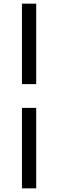

<svg xmlns="http://www.w3.org/2000/svg" viewBox="-20 -810 318 1050"><path d="M100 220H178V-220H100ZM100 -350H178V-790H100Z"/></svg>

Font: Unageo
Style: Regular
Weight: 400
Designer: Richard Sepsi
Foundry: Richard Sepsi
Version: Version 2.000